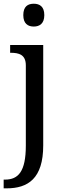

<svg xmlns="http://www.w3.org/2000/svg" viewBox="-32 -780 352 1040"><path d="M22.9 -536.1V-494.1H25.9C70.3 -494.1 107.9 -484.4 107.9 -425.8V8.8C107.9 149.4 66.9 192.9 -4.9 192.9H-12.2V240.2H3.9C119.6 240.2 202.1 187 202.1 7.8V-536.1ZM94.2 -698.2C94.2 -651.9 119.1 -636.2 150.9 -636.2C182.1 -636.2 208 -651.9 208 -698.2C208 -745.1 182.1 -759.8 150.9 -759.8C119.1 -759.8 94.2 -745.1 94.2 -698.2Z"/></svg>

Font: Gandom
Style: Regular
Weight: 400
Foundry: DejaVu fonts team - Redesigned by Saber Rastikerdar - Based on Samim Font
Version: Version 0.8